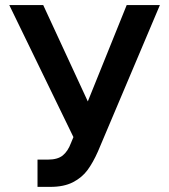

<svg xmlns="http://www.w3.org/2000/svg" viewBox="-20 -727 667 757"><path d="M127.9 -97.7H168.9Q207 -97.7 227.3 -114Q247.6 -130.4 259.8 -163.1L269.5 -186.5L16.6 -707H150.4L326.2 -327.1L479.5 -707H610.4L366.2 -129.9Q346.7 -85.9 325 -56.4Q303.2 -26.9 267.6 -8.5Q231.9 9.8 178.7 9.8H127.9Z"/></svg>

Font: Pretendard Std SemiBold
Style: Regular
Weight: 600
Designer: Base glyphs from Inter by Rasmus Andersson; Hangeul glyphs from Noto Sans CJK(Source Han Sans) by Jang Soo-young and Kan
Foundry: Kil Hyung-jin
Version: Version 1.309